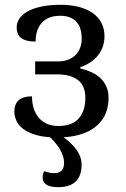

<svg xmlns="http://www.w3.org/2000/svg" viewBox="-20 -565 529 803"><path d="M224.1 -38.1Q281.7 -38.1 309.3 -69.6Q336.9 -101.1 336.9 -155.8Q336.9 -206.5 305.9 -230.2Q274.9 -253.9 220.2 -253.9H127V-308.1H221.2Q246.6 -308.1 265.6 -315.7Q284.7 -323.2 297.1 -336.2Q309.6 -349.1 315.7 -366.5Q321.8 -383.8 321.8 -403.8Q321.8 -423.3 317.1 -440.7Q312.5 -458 302 -470.9Q291.5 -483.9 274.2 -491.5Q256.8 -499 231.9 -499Q181.6 -499 155.3 -470.2Q128.9 -441.4 128.9 -391.1Q89.4 -391.1 69.6 -405.3Q49.8 -419.4 49.8 -451.2Q49.8 -469.2 60.5 -486.3Q71.3 -503.4 93.8 -516.4Q116.2 -529.3 151.1 -537.1Q186 -544.9 233.9 -544.9Q276.9 -544.9 310.8 -535.9Q344.7 -526.9 368.4 -510Q392.1 -493.2 404.5 -468.8Q417 -444.3 417 -414.1Q417 -390.1 409.7 -369.4Q402.3 -348.6 388.9 -332.3Q375.5 -315.9 356.9 -303.7Q338.4 -291.5 315.9 -284.2V-278.8Q341.8 -272.5 363.5 -262.5Q385.3 -252.4 400.9 -237.3Q416.5 -222.2 425.3 -201.9Q434.1 -181.6 434.1 -154.8Q434.1 -120.1 421.9 -90.3Q409.7 -60.5 383.5 -38.1Q357.4 -15.6 316.9 -2.9Q276.4 9.8 219.2 9.8Q165.5 9.8 130.9 -0.5Q96.2 -10.7 75.9 -26.6Q55.7 -42.5 47.9 -61.5Q40 -80.6 40 -98.1Q40 -162.1 113.8 -162.1Q113.8 -135.7 120.6 -113Q127.4 -90.3 141.1 -73.7Q154.8 -57.1 175.5 -47.6Q196.3 -38.1 224.1 -38.1ZM180.2 0H232.9Q321.3 59.1 321.3 123Q321.3 217.8 223.1 217.8Q158.2 217.8 158.2 176.8Q158.2 162.6 165 150.9Q187 159.2 206.1 159.2Q248 159.2 248 116.2Q248 62 180.2 0Z"/></svg>

Font: Droid-TTFautohint Serif
Style: Regular
Weight: 400
Foundry: Ascender Corporation
Version: Version 1.00; ttfautohint (v1.00rc1.4-1a1c-dirty) -l 8 -r 50